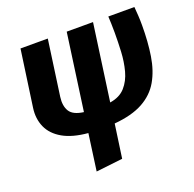

<svg xmlns="http://www.w3.org/2000/svg" viewBox="-132 -666 1031 1023"><g transform="rotate(-20 384.0 -154.5)"><path d="M739.4 -427.1Q739.4 -332.3 727.1 -254.6Q714.8 -176.8 681.7 -119.3Q648.6 -61.7 586.1 -27.4Q523.6 7 423.3 15.6L396.3 206L245.5 223.2L274.1 15.6Q186.5 8 132.4 -23Q78.3 -54 56.5 -102.8Q34.7 -151.7 43.1 -211.4L88.4 -531.6H243.1L199.1 -217Q192.4 -167.2 211.5 -136.1Q230.6 -105.1 290 -97.4L350.4 -531.6H499.6L439.1 -97.8Q495 -106.4 525.8 -141.1Q556.6 -175.8 569.9 -225.8Q583.2 -275.7 586.1 -331.4Q588.9 -387.2 588.9 -438.8Q588.9 -466.4 588.1 -490.3Q587.3 -514.2 586.3 -531.6H734.1Q736.1 -507.3 737.8 -481.3Q739.4 -455.2 739.4 -427.1Z"/></g></svg>

Font: Fira Sans Variable
Style: Italic
Weight: 397
Italic angle: -8°
Designer: Carrois Corporate & Edenspiekermann AG
Foundry: Carrois Corporate GbR & Edenspiekermann AG
Version: Version 4.202